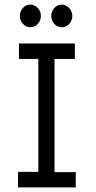

<svg xmlns="http://www.w3.org/2000/svg" viewBox="-20 -811 415 831"><path d="M58 0V-67H146V-556H62V-623H304V-556H216V-66H308V0ZM111 -693Q93 -693 79.5 -707.5Q66 -722 66 -742Q66 -762 79 -776.5Q92 -791 111 -791Q130 -791 143.5 -776.5Q157 -762 157 -742Q157 -722 143.5 -707.5Q130 -693 111 -693ZM247 -693Q229 -693 215.5 -707Q202 -721 202 -742Q202 -762 215 -776.5Q228 -791 247 -791Q266 -791 279.5 -776Q293 -761 293 -742Q293 -722 279.5 -707.5Q266 -693 247 -693Z"/></svg>

Font: Inconsolata Condensed Medium
Style: Regular
Weight: 500
Width: 3
Monospace: yes
Designer: Raph Levien, Cyreal, Brenton Simpson
Foundry: Raph Levien, Cyreal, Google
Version: Version 3.100; ttfautohint (v1.8.4.7-5d5b)